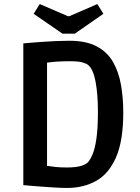

<svg xmlns="http://www.w3.org/2000/svg" viewBox="-20 -913 690 947"><path d="M311 14Q284 14 250.5 12Q217 10 184.5 7.5Q152 5 128 3Q104 1 95 0V-699Q104 -700 129 -702Q154 -704 187.5 -706.5Q221 -709 256.5 -710.5Q292 -712 322 -712Q405 -712 457.5 -684Q510 -656 538 -606.5Q566 -557 577 -493Q588 -429 588 -358Q588 -219 552.5 -137.5Q517 -56 454.5 -21Q392 14 311 14ZM309 -87Q354 -87 377.5 -94Q401 -101 412 -111Q424 -123 436 -150.5Q448 -178 455.5 -229Q463 -280 463 -363Q463 -447 451.5 -509.5Q440 -572 414 -593Q405 -600 385.5 -605.5Q366 -611 324 -611Q287 -611 260 -609Q233 -607 212 -604V-95Q232 -92 254 -89.5Q276 -87 309 -87ZM288 -747 146 -845 176 -893 315 -833H322L460 -893L490 -845L349 -747Z"/></svg>

Font: Ruda
Style: Bold
Weight: 700
Designer: Mariela Monsalve and Angelina Sanchez
Foundry: Mariela Monsalve and Angelina Sanchez
Version: Version 2.000